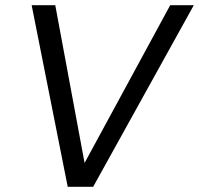

<svg xmlns="http://www.w3.org/2000/svg" viewBox="-20 -720 767 740"><path d="M241 0 102 -700H193L306 -92L636 -700H727L339 0Z"/></svg>

Font: DM Sans 24pt
Style: Italic
Weight: 400
Italic angle: -10°
Designer: Colophon Foundry, Jonny Pinhorn
Foundry: Colophon Foundry
Version: Version 4.004;gftools[0.9.30]